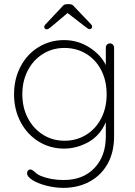

<svg xmlns="http://www.w3.org/2000/svg" viewBox="-20 -709 655 929"><path d="M532 -479V-49Q532 27 501 83Q470 139 414 169.5Q358 200 286 200Q246 200 205 189.5Q164 179 137.5 162.5Q111 146 111 129Q111 121 115.5 116Q120 111 128 111Q134 111 146 121Q160 135 177 142Q226 162 288 162Q382 162 437 104Q492 46 492 -49V-118Q465 -54 408.5 -22Q352 10 290 10Q222 10 166.5 -24.5Q111 -59 79.5 -119Q48 -179 48 -253Q48 -327 79.5 -387Q111 -447 166.5 -481Q222 -515 290 -515Q357 -515 412.5 -479.5Q468 -444 492 -394V-479Q492 -487 497.5 -493Q503 -499 512 -499Q521 -499 526.5 -493Q532 -487 532 -479ZM496 -253Q496 -319 469.5 -370Q443 -421 396.5 -449Q350 -477 292 -477Q234 -477 187.5 -448Q141 -419 114.5 -368Q88 -317 88 -253Q88 -189 114.5 -138Q141 -87 187.5 -57.5Q234 -28 292 -28Q350 -28 396.5 -56.5Q443 -85 469.5 -136Q496 -187 496 -253ZM426 -580Q426 -575 422.5 -571.5Q419 -568 414 -568Q407 -568 395 -578L307 -646L225 -577Q213 -567 206 -567Q201 -567 197.5 -570.5Q194 -574 194 -579Q194 -585 200 -591L281 -677Q289 -689 305 -689H315Q331 -689 339 -677L420 -592Q426 -586 426 -580Z"/></svg>

Font: Quicksand Light
Style: Regular
Weight: 300
Designer: Andrew Paglinawan
Foundry: Andrew Paglinawan
Version: Version 3.000